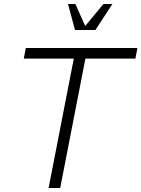

<svg xmlns="http://www.w3.org/2000/svg" viewBox="-20 -940 707 960"><path d="M223 0H281L407 -647H657L667 -700H109L99 -647H349ZM355 -790H457L542 -920H497L406 -810L357 -920H320Z"/></svg>

Font: Uncut Sans Light Italic
Style: Regular
Weight: 300
Italic angle: -11°
Designer: Kasper Nordkvist
Foundry: UNCUT.wtf
Version: Version 1.304;Glyphs 3.2 (3246)